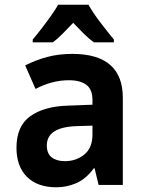

<svg xmlns="http://www.w3.org/2000/svg" viewBox="-20 -786 603 816"><path d="M220 10Q139 10 94.5 -34.5Q50 -79 50 -158Q50 -250 108.5 -292Q167 -334 268 -337L373 -341V-361Q373 -406 347 -425.5Q321 -445 273 -445Q201 -445 131 -408L87 -508Q132 -531 181 -544Q230 -557 287 -557Q502 -557 502 -370V0H399L382 -71H379Q345 -25 304 -7.5Q263 10 220 10ZM256 -101Q303 -101 338 -129Q373 -157 373 -215V-252L307 -250Q179 -246 179 -168Q179 -133 200 -117Q221 -101 256 -101ZM119 -618Q136 -638 156.5 -664.5Q177 -691 196.5 -718.5Q216 -746 227 -766H356Q375 -732 405.5 -692Q436 -652 464 -618V-606H379Q358 -621 336.5 -642.5Q315 -664 291 -689Q267 -664 245.5 -642Q224 -620 204 -606H119Z"/></svg>

Font: Noto Sans Mono SemiCondensed
Style: Bold
Weight: 700
Width: 4
Designer: Monotype Design Team
Foundry: Monotype Imaging Inc.
Version: Version 2.014